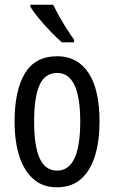

<svg xmlns="http://www.w3.org/2000/svg" viewBox="-20 -786 485 816"><path d="M403 -269Q403 -186 383.5 -123Q364 -60 324 -25Q284 10 221 10Q162 10 122 -25Q82 -60 62 -122.5Q42 -185 42 -269Q42 -402 86 -474.5Q130 -547 223 -547Q309 -547 356 -476.5Q403 -406 403 -269ZM125 -269Q125 -166 148.5 -113.5Q172 -61 223 -61Q321 -61 321 -269Q321 -476 223 -476Q171 -476 148 -424.5Q125 -373 125 -269ZM206 -766Q217 -743 232.5 -715.5Q248 -688 264.5 -662Q281 -636 295 -617V-606H243Q223 -623 196.5 -650.5Q170 -678 146 -707Q122 -736 109 -757V-766Z"/></svg>

Font: Noto Sans Malayalam ExtraCondensed
Style: Regular
Weight: 400
Width: 2
Designer: Jelle Bosma - Monotype Design Team
Foundry: Monotype Imaging Inc.
Version: Version 2.104; ttfautohint (v1.8.4.7-5d5b)